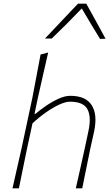

<svg xmlns="http://www.w3.org/2000/svg" viewBox="-20 -1026 608 1046"><path d="M48 0Q61 -56.5 72.5 -108Q84 -159.5 98 -220.5L156.5 -494Q168.5 -558 179.8 -616.8Q191 -675.5 201 -729L242.5 -740Q228.5 -679.5 214.8 -618.8Q201 -558 186.5 -494L168 -405.5H173Q196 -425.5 229 -448.2Q262 -471 297.5 -487.5Q333 -504 363 -504Q446.5 -504 479.2 -453.5Q512 -403 493 -311Q489 -291 484 -270.2Q479 -249.5 473 -221Q460.5 -160.5 450 -108.5Q439.5 -56.5 428 0H393Q406 -56.5 417.5 -108.5Q429 -160.5 442.5 -221L462 -313Q478.5 -390.5 456.2 -431.2Q434 -472 361 -472Q337.5 -472 303.5 -456.5Q269.5 -441 231.2 -414.2Q193 -387.5 157 -354L128 -220Q115.5 -159.5 105 -108Q94.5 -56.5 83 0ZM525 -814Q499.5 -856 474.5 -897Q449.5 -938 425.5 -980Q386 -938.5 345.5 -898Q305 -857.5 262 -816H225Q271 -865 315.2 -911.5Q359.5 -958 405 -1006H450Q476.5 -959 502.8 -910.8Q529 -862.5 555 -815Z"/></svg>

Font: Commissioner Loud Thin
Style: Italic
Weight: 100
Italic angle: -12°
Designer: Kostas Bartsokas
Foundry: Kostas Bartsokas
Version: Version 1.000; ttfautohint (v1.8.3)